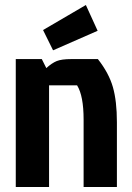

<svg xmlns="http://www.w3.org/2000/svg" viewBox="-20 -747 526 767"><path d="M265 -511H371Q415 -455 431 -399Q447 -343 447 -259V0H314V-269Q314 -364 288 -406H176V0H43V-511H147L165 -475Q187 -495 206.5 -503Q226 -511 265 -511ZM152 -627 323 -727 370 -624 192 -546Z"/></svg>

Font: Jockey One
Style: Regular
Weight: 400
Designer: TypeTogether
Foundry: TypeTogether
Version: Version 1.002